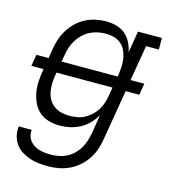

<svg xmlns="http://www.w3.org/2000/svg" viewBox="-111 -627 823 930"><g transform="rotate(15 300.0 -162.5)"><path d="M215 213Q191 213 167.5 210.5Q144 208 122.5 200.5Q101 193 82 181Q63 169 50 151Q37 133 31.5 110Q26 87 29 63H94Q92 78 96 92.5Q100 107 109 118Q118 129 130 136.5Q142 144 156 148Q170 152 185 153.5Q200 155 215 155Q235 155 255 151Q275 147 293.5 137.5Q312 128 327.5 113Q343 98 353.5 80Q364 62 370 42.5Q376 23 380 3L395 -91Q382 -68 362.5 -48Q343 -28 319 -15.5Q295 -3 269.5 2.5Q244 8 219 8Q191 8 164 0.5Q137 -7 117 -24Q97 -41 85.5 -65.5Q74 -90 69 -116.5Q64 -143 65.5 -171.5Q67 -200 72 -228L73 -236H12L22 -294H83L90 -338Q94 -364 102 -389.5Q110 -415 124.5 -438.5Q139 -462 159.5 -482Q180 -502 204.5 -514.5Q229 -527 255 -532.5Q281 -538 307 -538Q334 -538 359.5 -531Q385 -524 403.5 -508Q422 -492 433.5 -469.5Q445 -447 450 -422L468 -530H588V-472H524L494 -294H563L553 -236H485L443 13Q439 40 430.5 66Q422 92 406.5 116Q391 140 369 159.5Q347 179 321.5 191Q296 203 269 208Q242 213 215 213ZM148 -294H429L431 -305Q434 -326 435 -347Q436 -368 432.5 -388Q429 -408 420.5 -426Q412 -444 397 -456.5Q382 -469 362.5 -474.5Q343 -480 322 -480Q301 -480 281 -476Q261 -472 242.5 -462.5Q224 -453 208 -438Q192 -423 181 -405Q170 -387 163.5 -367.5Q157 -348 154 -328ZM252 -50Q271 -50 290.5 -53.5Q310 -57 327.5 -66Q345 -75 360.5 -89.5Q376 -104 386.5 -121Q397 -138 403 -157Q409 -176 412 -195L419 -236H138L135 -218Q132 -198 131.5 -177Q131 -156 135 -136.5Q139 -117 149 -100Q159 -83 175 -71.5Q191 -60 211 -55Q231 -50 252 -50Z"/></g></svg>

Font: Iosevka Curly Slab LtExObl
Style: Regular
Weight: 300
Width: 7
Italic angle: -9°
Monospace: yes
Designer: Belleve Invis
Foundry: Belleve Invis
Version: Version 11.1.0; ttfautohint (v1.8.3)